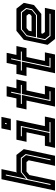

<svg xmlns="http://www.w3.org/2000/svg" viewBox="912 -1719 790 2688"><g transform="rotate(-90 1307.0 -375.0)"><path d="M-17 0 142 -749.5H283.5L237 -530.5L248.5 -540H482L563 -437L470.5 0H329L407 -368L383 -399H249L200.5 -358.5L124.5 0ZM61 -63H75L143.5 -383L242.5 -464H433L479.5 -406L406.5 -63H420.5L494.5 -410L441 -478H240.5L147.5 -402L208 -688H194Z M826 -618.5 853.5 -750H1014.5L987 -618.5ZM911.5 -676H925.5L930.5 -700H916.5ZM581 0 611 -141.5H744.5L799 -398.5H665.5L695.5 -540H970L885.5 -141.5H1019L989 0ZM657 -63H939.5L942.5 -77H803L888.5 -478H745.5L742.5 -464H871.5L789 -77H660Z M1158.5 0 1243.5 -399H1119L1149 -540H1273.5L1302.5 -677H1444L1415 -540H1539L1509 -399H1385L1330 -141.5H1450.5L1420.5 0ZM1236 -63H1372L1375 -77H1253L1335 -464H1460.5L1463.5 -478H1338L1367 -614H1353L1324 -478H1198L1195 -464H1321Z M1626 0 1711 -399H1586.5L1616.5 -540H1741L1770 -677H1911.5L1882.5 -540H2006.5L1976.5 -399H1852.5L1797.5 -141.5H1918L1888 0ZM1703.5 -63H1839.5L1842.5 -77H1720.5L1802.5 -464H1928L1931 -478H1805.5L1834.5 -614H1820.5L1791.5 -478H1665.5L1662.5 -464H1788.5Z M2530 -540 2611 -437 2580.5 -294.5 2456 -191.5H2184L2179.5 -172L2203.5 -141.5H2541L2511 0H2104.5L2023.5 -103L2094.5 -437L2219.5 -540ZM2474 -463 2524.5 -400 2508.5 -324.5 2438.5 -266.5H2130.5L2157.5 -395L2241 -463ZM2482 -477H2239L2144.5 -399L2088.5 -137L2147 -63H2457L2460 -77H2155L2103.5 -141L2127.5 -252.5H2439.5L2521.5 -319.5L2539.5 -404ZM2431 -398.5H2258.5L2221.5 -368L2213 -328H2426L2451.5 -349L2455.5 -368Z"/></g></svg>

Font: Tourney Thin
Style: Bold Italic
Weight: 700
Italic angle: -12°
Version: Version 1.015